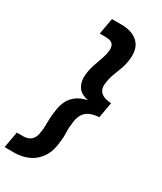

<svg xmlns="http://www.w3.org/2000/svg" viewBox="-255 -894 970 1153"><g transform="rotate(30 230.0 -317.0)"><path d="M228 -811Q302 -811 342.5 -772.5Q383 -734 375 -660Q372 -623 359.5 -589Q347 -555 334.5 -521.5Q322 -488 319 -453Q316 -431 323.5 -413Q331 -395 351.5 -384Q372 -373 409 -371L390 -263Q348 -260 321.5 -246.5Q295 -233 282 -207Q269 -181 266 -139Q263 -117 263.5 -98.5Q264 -80 264 -61.5Q264 -43 261 -22Q256 46 227.5 90Q199 134 154 155.5Q109 177 54 177H-13L7 65H48Q72 65 89 57.5Q106 50 117 33Q128 16 131 -13Q135 -35 135 -57.5Q135 -80 136 -106.5Q137 -133 142 -164Q147 -206 163.5 -237Q180 -268 208.5 -288Q237 -308 276 -316V-318Q225 -329 205 -362.5Q185 -396 190 -442Q194 -481 205.5 -515Q217 -549 228 -579Q239 -609 242 -637Q245 -671 230 -685Q215 -699 183 -699H141L161 -811Z"/></g></svg>

Font: DM Sans 12pt
Style: Bold Italic
Weight: 700
Italic angle: -10°
Version: Version 4.004;gftools[0.9.30]